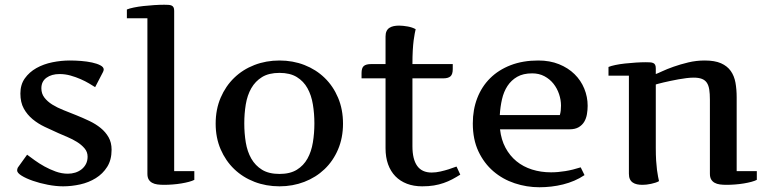

<svg xmlns="http://www.w3.org/2000/svg" viewBox="-20 -770 3240 809"><path d="M94.2 -118.2Q107.4 -108.4 126.2 -94.7Q145 -81.1 167.5 -68.6Q189.9 -56.2 215.1 -47.1Q240.2 -38.1 266.1 -38.1Q282.2 -38.1 297.1 -42.7Q312 -47.4 323.7 -56.6Q335.4 -65.9 342.3 -79.3Q349.1 -92.8 349.1 -109.9Q349.1 -129.9 336.2 -145Q323.2 -160.2 304.4 -171.9Q285.6 -183.6 264.2 -192.6Q242.7 -201.7 226.1 -209Q197.3 -221.7 168.7 -235.4Q140.1 -249 117.4 -267.8Q94.7 -286.6 80.3 -312.5Q65.9 -338.4 65.9 -376Q65.9 -413.6 84.7 -439.9Q103.5 -466.3 133.5 -483.2Q163.6 -500 200.7 -507.6Q237.8 -515.1 273.9 -515.1Q296.4 -515.1 321.5 -513.2Q346.7 -511.2 367.9 -506.6Q389.2 -502 403.1 -494.6Q417 -487.3 417 -477.1Q417 -473.1 414.1 -466.8L380.9 -402.8Q371.6 -408.7 355.7 -418.2Q339.8 -427.7 319.8 -436.5Q299.8 -445.3 277.1 -451.7Q254.4 -458 231 -458Q197.3 -458 175.8 -442.4Q154.3 -426.8 154.3 -397.9Q154.3 -375.5 167 -358.9Q179.7 -342.3 200.4 -329.3Q221.2 -316.4 247.8 -305.9Q274.4 -295.4 302.2 -284.2Q330.1 -272.9 356.7 -260.3Q383.3 -247.6 404.1 -230.7Q424.8 -213.9 437.5 -191.7Q450.2 -169.4 450.2 -139.2Q450.2 -96.2 431.6 -66.9Q413.1 -37.6 383.5 -19.3Q354 -1 317.6 7.1Q281.2 15.1 246.1 15.1Q215.8 15.1 181.6 8.5Q147.5 2 118.7 -8.1Q89.8 -18.1 71 -29.8Q52.2 -41.5 52.2 -51.8Q52.2 -58.1 55.2 -64L94.2 -118.2Z M713.9 -48.8H798.8V-12.2Q790.5 -7.8 776.1 -3.9Q761.7 0 744.1 2.9Q726.6 5.9 707.5 7.3Q688.5 8.8 670.9 8.8Q655.8 8.8 643.1 7.1Q630.4 5.4 621.1 0.2Q611.8 -4.9 606.4 -13.9Q601.1 -22.9 601.1 -38.1V-692.9H514.6V-730Q524.9 -734.4 543.7 -738.3Q562.5 -742.2 584.5 -744.6Q606.4 -747.1 629.6 -748.5Q652.8 -750 671.9 -750Q682.1 -750 689.9 -749.5Q697.8 -749 703.1 -746.6Q708.5 -744.1 711.2 -739Q713.9 -733.9 713.9 -724.1Z M1425.3 -249Q1425.3 -189.5 1404.5 -140.6Q1383.8 -91.8 1347.4 -57.1Q1311 -22.5 1262.2 -3.7Q1213.4 15.1 1157.7 15.1Q1101.1 15.1 1052 -3.9Q1002.9 -22.9 966.8 -57.6Q930.7 -92.3 909.7 -140.9Q888.7 -189.5 888.7 -249Q888.7 -309.1 909.7 -358.2Q930.7 -407.2 966.8 -442.1Q1002.9 -477.1 1052 -496.1Q1101.1 -515.1 1157.7 -515.1Q1213.9 -515.1 1262.7 -496.1Q1311.5 -477.1 1347.7 -442.1Q1383.8 -407.2 1404.5 -358.2Q1425.3 -309.1 1425.3 -249ZM1009.3 -250Q1009.3 -208.5 1015.6 -169.9Q1022 -131.3 1038.8 -101.8Q1055.7 -72.3 1084.2 -54.7Q1112.8 -37.1 1157.7 -37.1Q1202.1 -37.1 1230.7 -54.7Q1259.3 -72.3 1275.6 -101.8Q1292 -131.3 1298.3 -169.9Q1304.7 -208.5 1304.7 -250Q1304.7 -291.5 1298.3 -330.1Q1292 -368.7 1275.6 -398.2Q1259.3 -427.7 1230.7 -445.3Q1202.1 -462.9 1157.7 -462.9Q1112.8 -462.9 1084.2 -445.3Q1055.7 -427.7 1038.8 -398.2Q1022 -368.7 1015.6 -330.1Q1009.3 -291.5 1009.3 -250Z M1887.7 -500V-479Q1887.7 -457 1878.2 -448.5Q1868.7 -439.9 1847.7 -439.9H1717.8V-153.8Q1717.8 -99.1 1737.8 -71Q1757.8 -43 1798.8 -43Q1816.9 -43 1835.9 -47.4Q1855 -51.8 1870.1 -56.6Q1885.3 -61.5 1894.8 -65.2Q1904.3 -68.8 1903.8 -67.9L1919.4 -34.2Q1902.3 -23.4 1885.3 -14.4Q1868.2 -5.4 1849.1 1.2Q1830.1 7.8 1808.1 11.5Q1786.1 15.1 1758.8 15.1Q1723.1 15.1 1694.6 4.2Q1666 -6.8 1646 -27.3Q1626 -47.9 1615.2 -77.6Q1604.5 -107.4 1604.5 -145V-439.9H1503.4V-461.9Q1503.4 -483.9 1512.9 -491.9Q1522.5 -500 1543.5 -500H1604.5V-616.2Q1604.5 -629.4 1608.6 -638.4Q1612.8 -647.5 1620.6 -652.6Q1628.4 -657.7 1638.7 -659.9Q1648.9 -662.1 1661.6 -662.1Q1669.4 -662.1 1679 -661.1Q1688.5 -660.2 1698 -658.4Q1707.5 -656.7 1716.1 -653.8Q1724.6 -650.9 1731.4 -647Q1730 -640.1 1727.5 -628.7Q1725.1 -617.2 1722.9 -599.6Q1720.7 -582 1719.2 -557.4Q1717.8 -532.7 1717.8 -500Z M2338.9 -285.2Q2341.8 -294.9 2342.8 -304.7Q2343.8 -314.5 2343.8 -325.2Q2343.8 -349.1 2335.7 -373.3Q2327.6 -397.5 2312.3 -417Q2296.9 -436.5 2274.2 -448.7Q2251.5 -460.9 2222.2 -460.9Q2184.6 -460.9 2159.4 -446.5Q2134.3 -432.1 2118.4 -408Q2102.5 -383.8 2095.2 -351.8Q2087.9 -319.8 2085.9 -285.2ZM1972.2 -250Q1972.2 -308.1 1991 -356.7Q2009.8 -405.3 2045.2 -440.4Q2080.6 -475.6 2131.8 -495.4Q2183.1 -515.1 2248 -515.1Q2296.9 -515.1 2335.4 -499.5Q2374 -483.9 2400.9 -457.5Q2427.7 -431.2 2441.9 -396.5Q2456.1 -361.8 2456.1 -324.2Q2456.1 -306.6 2453.1 -289.1Q2450.2 -271.5 2441.9 -257.3Q2433.6 -243.2 2418.5 -234.1Q2403.3 -225.1 2378.9 -225.1H2086.9Q2091.8 -181.2 2109.9 -147.5Q2127.9 -113.8 2156.2 -90.6Q2184.6 -67.4 2221.7 -55.7Q2258.8 -43.9 2301.8 -43.9Q2331.1 -43.9 2362.3 -49.1Q2393.6 -54.2 2426.8 -64.9L2442.9 -32.2Q2422.9 -18.6 2399.9 -8.8Q2377 1 2352.5 7.1Q2328.1 13.2 2302.7 16.1Q2277.3 19 2252.9 19Q2199.2 19 2148.7 2.2Q2098.1 -14.6 2058.8 -48.3Q2019.5 -82 1995.8 -132.3Q1972.2 -182.6 1972.2 -250Z M2629.9 -451.2H2543.9V-487.8Q2554.2 -492.2 2572.8 -496.1Q2591.3 -500 2613.5 -502.4Q2635.7 -504.9 2658.9 -506.3Q2682.1 -507.8 2701.2 -507.8Q2711.4 -507.8 2719.2 -507.3Q2727.1 -506.8 2732.4 -504.4Q2737.8 -502 2740.5 -496.8Q2743.2 -491.7 2743.2 -481.9V-458Q2750.5 -460.4 2770.3 -469.7Q2790 -479 2818.4 -489Q2846.7 -499 2880.4 -507.1Q2914.1 -515.1 2949.2 -515.1Q2991.7 -515.1 3018.1 -503.4Q3044.4 -491.7 3059.1 -470.9Q3073.7 -450.2 3078.9 -421.9Q3084 -393.6 3084 -359.9V-48.8H3168.9V-12.2Q3160.6 -7.8 3146.2 -3.9Q3131.8 0 3114.3 2.9Q3096.7 5.9 3077.6 7.3Q3058.6 8.8 3041 8.8Q3025.9 8.8 3013.2 7.1Q3000.5 5.4 2991.2 0.2Q2981.9 -4.9 2976.6 -13.9Q2971.2 -22.9 2971.2 -38.1V-350.1Q2971.2 -375 2968.5 -392.6Q2965.8 -410.2 2958.3 -421.4Q2950.7 -432.6 2937.3 -437.7Q2923.8 -442.9 2902.8 -442.9Q2889.2 -442.9 2872.8 -440.9Q2856.4 -439 2839.1 -435.8Q2821.8 -432.6 2805.4 -429.2Q2789.1 -425.8 2775.6 -422.6Q2762.2 -419.4 2753.4 -417Q2744.6 -414.6 2743.2 -414.1V-147Q2743.2 -116.7 2744.6 -93.8Q2746.1 -70.8 2748.3 -53.7Q2750.5 -36.6 2752.9 -25.1Q2755.4 -13.7 2756.8 -6.8Q2750 -2.9 2741.5 -0.2Q2732.9 2.4 2723.4 4.6Q2713.9 6.8 2704.3 7.8Q2694.8 8.8 2687 8.8Q2674.3 8.8 2664.1 6.6Q2653.8 4.4 2646 -1Q2638.2 -6.3 2634 -15.4Q2629.9 -24.4 2629.9 -38.1Z"/></svg>

Font: Artifika
Style: Medium
Weight: 500
Designer: Yulya Zhdanova | Cyreal.org
Foundry: Yulya Zhdanova | Cyreal
Version: Version 1.000